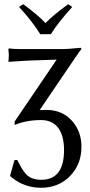

<svg xmlns="http://www.w3.org/2000/svg" viewBox="-20 -663 429 915"><path d="M171.9 -500Q134.3 -561 70.8 -629.9L90.8 -643.1Q160.2 -591.8 196.8 -553.2Q234.4 -591.8 305.2 -643.1L324.2 -629.9Q256.3 -554.7 222.2 -500ZM49.8 -67.9V-84L250 -378.9L166 -376Q163.6 -376 135.5 -375Q107.4 -374 92.8 -373L22 -368.2L20 -371.1Q22 -385.3 22 -401.9L20 -429.2L22 -432.1Q44.9 -429.2 78.1 -429.2H282.2Q287.6 -429.2 306.2 -430.2L362.8 -435.1Q368.2 -435.1 368.2 -429.2Q361.8 -422.4 337.9 -387.2L168.9 -138.2Q188.5 -139.2 201.2 -139.2Q277.3 -139.2 324.2 -85.9Q368.2 -35.6 368.2 36.1Q368.2 120.1 314 175.8Q259.3 231.9 174.8 231.9Q127 231.9 85 212.9Q55.7 199.7 32.2 179.2L27.8 175.8L48.8 100.1L62 99.1L83 138.2Q94.2 156.7 105 168Q129.9 193.8 176.8 193.8Q285.2 193.8 285.2 51.8Q285.2 -20 253.9 -58.1Q226.1 -90.8 175.8 -90.8Q106.4 -90.8 50.8 -67.9Z"/></svg>

Font: Linux Biolinum G
Style: Regular
Weight: 400
Designer: Philipp H. Poll
Foundry: Philipp H. Poll
Version: Version 1.1.0 ; ttfautohint (v1.6)